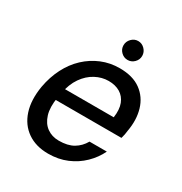

<svg xmlns="http://www.w3.org/2000/svg" viewBox="-167 -826 911 961"><g transform="rotate(30 288.5 -345.0)"><path d="M246 12Q175 12 126 -22Q77 -56 57 -117.5Q37 -179 51 -262Q62 -323 88 -374Q114 -425 153 -461.5Q192 -498 240.5 -518Q289 -538 344 -538Q420 -538 466.5 -504Q513 -470 530 -412.5Q547 -355 534 -285Q533 -275 531 -264Q529 -253 525 -240H120L132 -310H440Q447 -358 434.5 -390Q422 -422 394.5 -438.5Q367 -455 328 -455Q289 -455 252.5 -435.5Q216 -416 189.5 -378Q163 -340 152 -282L147 -254Q137 -194 149.5 -153.5Q162 -113 191 -92Q220 -71 260 -71Q311 -71 343.5 -90Q376 -109 396 -144H496Q475 -100 438.5 -64.5Q402 -29 353.5 -8.5Q305 12 246 12ZM356 -593Q334 -593 318 -609Q302 -625 302 -647Q302 -669 318 -685.5Q334 -702 356 -702Q378 -702 394 -685.5Q410 -669 410 -647Q410 -625 394 -609Q378 -593 356 -593Z"/></g></svg>

Font: DM Sans 9pt Medium
Style: Italic
Weight: 500
Italic angle: -10°
Version: Version 4.004;gftools[0.9.30]